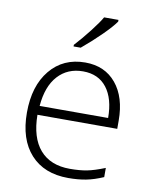

<svg xmlns="http://www.w3.org/2000/svg" viewBox="-86 -831 722 906"><g transform="rotate(10 274.5 -378.0)"><path d="M407.7 -766.1V-757.8Q390.1 -732.4 347.7 -690.2Q305.2 -647.9 254.9 -606H220.7V-613.8Q255.9 -651.9 290.8 -697Q325.7 -742.2 338.9 -766.1ZM303.2 9.8Q187.5 9.8 122.8 -61.5Q58.1 -132.8 58.1 -260.7Q58.1 -388.7 120.8 -464.8Q183.6 -541 289.1 -541Q382.8 -541 437 -475.6Q491.2 -410.2 491.2 -297.9V-258.8H108.9Q109.9 -149.4 159.9 -91.8Q210 -34.2 303.2 -34.2Q350.1 -34.2 384.5 -40.8Q418.9 -47.4 470.2 -67.9V-23.9Q426.3 -4.9 388.4 2.4Q350.6 9.8 303.2 9.8ZM439.9 -301.8Q439.9 -394 399.9 -446Q359.9 -498 285.9 -498Q211.9 -498 165.8 -447.3Q119.6 -396.5 111.8 -301.8Z"/></g></svg>

Font: Open Sans Hebrew Light
Style: Regular
Weight: 300
Foundry: Ascender Corporation, Yanek Iontef
Version: Version 2.001;PS 002.001;hotconv 1.0.70;makeotf.lib2.5.58329